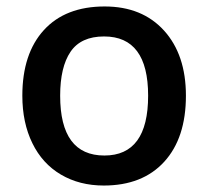

<svg xmlns="http://www.w3.org/2000/svg" viewBox="-20 -570 651 600"><path d="M561 -271Q561 -138.7 493.2 -64.5Q425.3 9.8 304.2 9.8Q228.5 9.8 170.4 -24.4Q112.3 -58.6 81.1 -122.6Q49.8 -186.5 49.8 -271Q49.8 -402.3 117.2 -476.1Q184.6 -549.8 307.1 -549.8Q424.3 -549.8 492.7 -474.4Q561 -398.9 561 -271ZM168 -271Q168 -84 306.2 -84Q442.9 -84 442.9 -271Q442.9 -456.1 305.2 -456.1Q232.9 -456.1 200.4 -408.2Q168 -360.4 168 -271Z"/></svg>

Font: f0_21440          
Style: Regular
Weight: 600
Foundry: Ascender Corporation
Version: Version 1.10